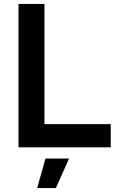

<svg xmlns="http://www.w3.org/2000/svg" viewBox="-20 -749 606 976"><path d="M74 0V-729H206V-93L184 -118H543V0ZM169 207 211 57H331L264 207Z"/></svg>

Font: Mona Sans ExtraLight SemiBold
Style: Regular
Weight: 600
Version: Version 2.000